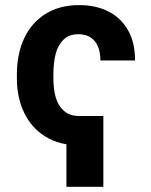

<svg xmlns="http://www.w3.org/2000/svg" viewBox="-20 -557 591 749"><path d="M45.9 -250.4V-267.2Q45.9 -346.1 74.1 -407.1Q102.3 -468 157.2 -502.6Q212.1 -537.1 289.1 -537.1Q354.4 -537.1 403.5 -512Q452.7 -486.9 479.9 -438.2Q507.2 -389.6 506.6 -321H371.7Q371.7 -352.7 362 -375.8Q352.4 -398.9 333.1 -411.2Q313.9 -423.5 286.1 -423.5Q249.7 -423.5 228.1 -402.6Q206.4 -381.8 197.3 -347.3Q188.3 -312.7 188.3 -267.2V-250.4Q188.3 -210 197.3 -177.6Q206.4 -145.1 229.1 -124.8Q251.8 -104.4 289.7 -104.4V9.8Q211.6 9.8 157 -24.3Q102.3 -58.3 74.1 -117.5Q45.9 -176.6 45.9 -250.4ZM383.2 171.7H239.1V-104.4H383.2Z"/></svg>

Font: Pretendard JP Variable
Style: Regular
Weight: 400
Designer: Base glyphs from Inter by Rasmus Andersson; Hangul glyphs from Noto Sans CJK(Source Han Sans) by Jang Soo-young and Kang
Foundry: Kil Hyung-jin
Version: Version 1.307;Glyphs 3.2 (3192)